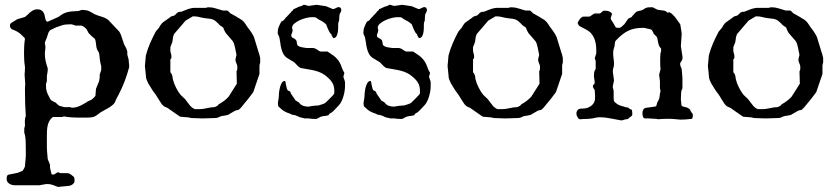

<svg xmlns="http://www.w3.org/2000/svg" viewBox="-20 -486 3432 788"><path d="M168.9 269.5 141.1 274.4H42Q36.1 274.4 30 272.9Q23.9 271.5 18.8 268.3Q13.7 265.1 10.5 260.3Q7.3 255.4 7.3 248.5Q7.3 241.7 8.5 237.1Q9.8 232.4 16.6 230.5L51.3 223.6Q54.7 222.7 57.6 221.2Q60.1 220.2 62.7 219.2Q65.4 218.3 66.9 217.3Q68.8 217.3 71.3 215.8Q72.3 215.3 73.2 214.4Q75.7 211.4 79.1 204.8Q82.5 198.2 82.5 195.3Q82.5 194.3 83 188.7Q83.5 183.1 84.2 176Q85 168.9 85.4 162.1Q85.9 155.3 85.9 151.4V125Q85.9 110.4 85.4 95.9Q85 81.5 82.5 68.4L79.6 59.1V40.5L82.5 30.3L82 10.3Q82 4.9 82.8 0.2Q83.5 -4.4 85.9 -8.3Q84 -34.7 83.3 -59.8Q82.5 -85 82.5 -110.8V-126.5L83.5 -140.1Q83.5 -140.6 83.5 -141.6Q83.5 -142.6 83.3 -146Q83 -149.4 82.5 -156.7Q82 -164.1 81.1 -176.8Q81.1 -180.7 81.1 -184.1Q81.1 -187.5 82 -191.9L82.5 -210.9Q80.1 -225.1 79.3 -239.3Q78.6 -253.4 78.6 -268.6Q78.6 -282.7 79.3 -297.1Q80.1 -311.5 82.5 -327.1L79.6 -332Q78.1 -333 75.4 -335.7Q72.8 -338.4 70.3 -340.8Q67.4 -343.8 63.5 -347.2Q62 -348.6 58.6 -351.1Q55.2 -353.5 50.8 -356Q46.4 -358.4 42.2 -360.4Q38.1 -362.3 36.1 -363.3Q33.2 -364.3 31.5 -364.5Q29.8 -364.7 28.8 -365.7Q21 -371.6 21 -379.4Q21 -380.4 21 -383.1Q21 -385.7 22 -386.7Q22.9 -388.2 23.4 -389.4Q23.9 -390.6 26.4 -392.1L51.3 -407.2Q52.7 -407.7 54.7 -408.2Q56.2 -408.7 57.6 -409.2Q59.1 -409.7 60.1 -409.7L82.5 -416.5L95.2 -427.2Q102.1 -435.5 112.5 -441.7Q123 -447.8 132.3 -447.8Q143.1 -447.8 149.2 -444.1Q155.3 -440.4 158.7 -434.6Q162.1 -428.7 163.3 -422.4Q164.6 -416 165.8 -410.2Q167 -404.3 169.2 -400.6Q171.4 -397 175.8 -397L219.7 -416.5L231.4 -424.8Q239.7 -430.7 248.3 -433.6Q256.8 -436.5 265.6 -438Q274.4 -439.5 283.4 -439.7Q292.5 -439.9 302.2 -440.9L314.9 -445.3Q325.2 -445.3 332.3 -444.1Q339.4 -442.9 345.2 -440.4Q351.1 -438 356.4 -434.8Q361.8 -431.6 369.1 -427.2Q382.3 -421.9 396.7 -417.7Q411.1 -413.6 423.8 -404.8L470.2 -355.5L473.1 -349.6Q474.1 -347.2 475.3 -345.2Q476.6 -343.3 476.6 -342.3L489.3 -304.2L499 -286.1Q499 -283.2 500.5 -280.3L502.4 -276.4V-262.7Q502.9 -260.3 503.4 -258.3Q503.9 -256.3 504.4 -254.9Q504.9 -253.4 504.9 -252.4L507.8 -242.7Q508.3 -236.3 508.8 -230.5Q509.3 -225.1 509.8 -220Q510.3 -214.8 510.3 -210.9Q502 -180.2 491.7 -152.8Q481.4 -125.5 467.3 -98.6L455.1 -75.2L451.7 -65.9Q446.8 -58.6 439.7 -53Q432.6 -47.4 424.3 -42.5Q416 -37.6 407.7 -33.4Q399.4 -29.3 392.1 -24.4L376.5 -12.7Q367.7 -6.3 357.9 -4.9Q348.1 -3.4 336.9 -3.4H314.9Q307.1 -3.4 300.5 -3.4Q293.9 -3.4 287.1 -3.7Q280.3 -3.9 272.7 -4.4Q265.1 -4.9 255.9 -5.9L243.2 -8.3L234.9 -5.9H196.8Q187.5 1.5 182.6 10.5Q177.7 19.5 175.5 29.8Q173.3 40 172.9 51.3Q172.4 62.5 172.4 74.2V120.1Q172.4 124 172.9 131.3Q173.3 138.7 174.1 146.2Q174.8 153.8 175.3 159.7Q175.8 165.5 175.8 166.5L185.1 189.9V201.7L190.9 226.6Q190.9 229.5 194.3 230Q197.8 230.5 201.2 230.5L216.3 221.2H219.7L228 224.6H254.9Q260.3 224.6 264.9 226.6Q269.5 228.5 275.4 233.9Q281.7 237.8 283.7 241Q285.6 244.1 285.6 251L286.1 255.9Q286.1 263.7 278.8 269.8Q271.5 275.9 261.7 276.9L217.8 281.2Q208 277.3 197.5 273.4Q187 269.5 178.2 269.5ZM168.9 -130.9Q168.9 -124 169.4 -120.4Q169.9 -116.7 172.4 -108.9Q173.3 -105 176 -99.6Q178.7 -94.2 181.2 -89.4Q184.1 -84 187.5 -77.6Q187.5 -76.7 190.2 -74.7Q192.9 -72.8 196.3 -70.8Q199.7 -68.8 202.9 -67.4Q206.1 -65.9 207 -65.9L222.2 -52.2L243.2 -46.4H268.6L274.4 -43.9Q284.7 -43.9 293 -46.1Q301.3 -48.3 308.3 -51.5Q315.4 -54.7 321.8 -58.6Q328.1 -62.5 334.5 -65.9Q340.8 -71.3 347.4 -73Q354 -74.7 360.8 -81.1Q362.3 -82 364 -84Q365.7 -85.9 367.7 -87.9L371.6 -92.8L374 -121.6L386.7 -152.8L389.2 -168V-179.7L395.5 -199.2V-213.9Q390.6 -231.4 389.6 -243.9Q388.7 -256.3 386.7 -267.6Q385.7 -271 384.5 -272.9Q383.3 -274.9 381.8 -276.9Q380.4 -278.8 379.2 -281.5Q377.9 -284.2 376.5 -289.1Q375.5 -292.5 375 -297.6Q374.5 -302.7 373.8 -308.1Q373 -313.5 372.1 -318.4Q371.1 -323.2 369.1 -327.1Q367.7 -328.1 363.5 -331.3Q359.4 -334.5 355.2 -338.6Q351.1 -342.8 347.4 -346.4Q343.8 -350.1 342.8 -351.6L336.9 -363.3Q336.9 -364.3 335 -366.5Q333 -368.7 330.6 -370.8Q328.1 -373 325.2 -375.2Q322.3 -377.4 320.8 -378.4L314.9 -380.9H290.5L274.4 -386.2H266.1Q247.1 -386.2 234.9 -382.3Q222.7 -378.4 209.5 -373.5L193.4 -365.7Q187.5 -363.8 184.3 -360.4Q181.2 -356.9 179.2 -352.5Q177.2 -348.1 175.8 -343Q174.3 -337.9 172.4 -332L164.1 -311.5Q164.1 -306.2 165.3 -301.5Q166.5 -296.9 166.5 -291.5L164.1 -267.6Q164.1 -250.5 167.2 -236.1Q170.4 -221.7 175.8 -206.1V-195.8L172.4 -173.3V-152.8L168.9 -142.1Z M578.6 -258.3Q585.4 -284.2 595.7 -307.9Q606 -331.5 619.1 -356.4L632.8 -372.6L638.7 -382.8Q640.1 -385.3 642.1 -387.2Q643.6 -389.2 645 -390.9Q646.5 -392.6 647.9 -393.6L676.8 -414.1Q679.2 -417 682.1 -418.2Q685.1 -419.4 687.7 -420.2Q690.4 -420.9 693.4 -421.6Q696.3 -422.4 698.7 -424.8L708 -434.1L715.8 -437.5H723.1L749.5 -447.8Q751.5 -448.7 755.1 -449.7Q758.8 -450.7 762.7 -451.7Q766.6 -452.6 770 -453.1Q773.4 -453.6 774.9 -453.6H824.7Q829.1 -455.6 832.3 -455.8Q835.4 -456.1 837.4 -456.1Q851.6 -456.1 865.7 -451.4Q879.9 -446.8 894 -442.9H912.6Q913.6 -442.9 915.5 -441.2Q917.5 -439.5 919.9 -437L925.3 -431.6Q937.5 -424.8 949.2 -418.2Q960.9 -411.6 972.7 -403.8Q982.4 -396 988 -386.5Q993.7 -377 1001 -367.7Q1002 -366.7 1004.6 -363Q1007.3 -359.4 1010.3 -355Q1013.2 -350.6 1015.9 -346.2Q1018.6 -341.8 1019.5 -339.4L1022.5 -333.5L1041.5 -271Q1043 -268.1 1043.9 -264.2Q1044.9 -260.3 1045.9 -256.6Q1046.9 -252.9 1047.4 -249.8Q1047.9 -246.6 1047.9 -245.6V-230L1044.9 -217.8V-182.6L1019.5 -107.9Q1009.8 -94.7 999 -80.8Q988.3 -66.9 977.5 -54.7Q977.5 -54.2 975.6 -52.2Q972.7 -48.3 968.8 -43.9Q964.8 -39.6 960 -35.6Q959 -34.7 954.3 -34.2Q949.7 -33.7 944.3 -31.2L915 -14.2Q914.1 -14.2 910.9 -13.4Q907.7 -12.7 904.1 -12Q900.4 -11.2 897 -10.7Q893.6 -10.3 892.1 -10.3Q883.3 -8.3 877.7 -4.9Q872.1 -1.5 861.8 -1.5L812 0Q810.1 0 803.7 -0.2Q797.4 -0.5 790 -0.7Q782.7 -1 775.9 -1.2Q769 -1.5 765.6 -1.5L752 -4.4L720.7 -6.8L715.8 -9.3L667.5 -43L655.8 -48.3Q647 -53.2 641.1 -62.7Q635.3 -72.3 629.4 -81.1Q624 -90.8 618.4 -98.6Q612.8 -106.4 607.4 -113.3Q603 -121.1 597.9 -128.4Q592.8 -135.7 588.6 -143.6Q584.5 -151.4 581.5 -159.4Q578.6 -167.5 578.6 -177.2L574.7 -215.3ZM679.2 -189.5Q683.1 -185.1 684.8 -181.6Q686.5 -178.2 687.3 -175.3Q688 -172.4 688.2 -168.9Q688.5 -165.5 689.5 -160.6Q693.4 -144.5 702.1 -127Q710.9 -109.4 720.7 -97.2L739.3 -79.6Q749 -67.4 757.8 -55.4Q766.6 -43.5 779.8 -38.1H799.3Q810.1 -38.1 822.3 -40.8Q834.5 -43.5 846.7 -45.4Q853.5 -45.4 858.9 -46.1Q864.3 -46.9 872.1 -51.8L877.9 -58.1Q901.4 -70.8 918.5 -89.4L952.1 -142.6L950.7 -193.4Q953.1 -197.3 953.6 -200.7Q954.1 -204.1 954.1 -210.9Q954.1 -219.2 950.2 -226.1Q946.3 -232.9 946.3 -242.7L950.7 -261.2Q949.2 -267.1 947.8 -274.9Q946.3 -282.7 944.6 -290.8Q942.9 -298.8 940.7 -305.9Q938.5 -313 935.1 -317.4L910.2 -346.2Q908.7 -347.2 906.5 -350.6Q904.3 -354 902.1 -358.4Q899.9 -362.8 898.2 -366.7Q896.5 -370.6 896.5 -372.6L881.8 -382.8Q873 -392.6 864.3 -399.7Q855.5 -406.7 843.3 -408.7L819.3 -411.6Q806.6 -413.6 796.9 -416.3Q787.1 -418.9 774.9 -418.9H771.5L741.7 -401.4L694.3 -346.2Q692.4 -340.8 690.9 -336.4Q689.5 -332 689.5 -327.6L687 -312.5L679.2 -292.5V-279.8Q679.2 -272.9 681.4 -267.1Q683.6 -261.2 683.6 -253.4Q683.6 -249.5 683.1 -247.3Q682.6 -245.1 679.2 -242.7Z M1124 -85.9Q1124 -91.8 1125 -103.3Q1126 -114.7 1128.7 -126Q1131.3 -137.2 1136.2 -145.5Q1141.1 -153.8 1149.4 -153.8Q1150.9 -153.8 1151.9 -148.4Q1152.8 -143.1 1154.1 -136Q1155.3 -128.9 1157.2 -122.6Q1159.2 -116.2 1162.1 -114.7Q1168.5 -111.8 1170.4 -110.4Q1172.4 -108.9 1173.8 -102.1L1189.9 -78.6Q1192.4 -72.8 1198.7 -70.3Q1205.1 -67.9 1208.5 -63.5Q1213.9 -55.7 1223.6 -52Q1233.4 -48.3 1245.6 -48.3L1259.8 -50.8Q1260.3 -51.3 1264.4 -51.5Q1268.6 -51.8 1273.2 -52.2Q1277.8 -52.7 1282 -53Q1286.1 -53.2 1287.1 -53.2Q1289.6 -54.2 1293.9 -55.4Q1298.3 -56.6 1302.7 -58.1Q1307.1 -59.6 1310.5 -61Q1314 -62.5 1314.9 -63.5Q1315.4 -64 1319.3 -67.6Q1323.2 -71.3 1328.1 -76.2Q1333 -81.1 1338.1 -86.2Q1343.3 -91.3 1346.2 -94.7Q1350.1 -98.6 1351.1 -100.8Q1352.1 -103 1352.1 -107.9V-112.3Q1352.1 -131.3 1345.2 -144Q1338.4 -156.7 1324.2 -168.9Q1312.5 -179.7 1300.3 -185.8Q1288.1 -191.9 1275.1 -195.3Q1262.2 -198.7 1248 -200.9Q1233.9 -203.1 1218.8 -206.1Q1213.4 -206.5 1209.2 -209.5Q1205.1 -212.4 1201.4 -216.1Q1197.8 -219.7 1194.3 -223.6Q1190.9 -227.5 1187.5 -230.5L1157.7 -248.5Q1147.5 -255.9 1142.3 -265.9Q1137.2 -275.9 1134.5 -287.1Q1131.8 -298.3 1130.4 -310.1Q1128.9 -321.8 1126.5 -333L1119.6 -348.6Q1119.6 -364.3 1124 -375.5Q1128.4 -386.7 1134.8 -397.9Q1143.1 -399.9 1147.5 -406.7Q1151.9 -413.6 1157.7 -418Q1158.2 -419.4 1161.1 -422.1Q1164.1 -424.8 1167 -428Q1169.9 -431.2 1172.6 -434.1Q1175.3 -437 1175.3 -438.5Q1177.7 -439.5 1181.2 -442.9Q1184.6 -446.3 1184.6 -448.7Q1186 -448.7 1189.5 -450.2Q1192.9 -451.7 1196.8 -453.6Q1200.7 -455.6 1204.3 -457.3Q1208 -459 1210 -459.5Q1210.9 -459.5 1214.1 -460.4Q1217.3 -461.4 1218.8 -461.9Q1219.2 -461.9 1222.4 -464.1Q1225.6 -466.3 1227.1 -466.3Q1232.4 -466.3 1237.5 -464.1Q1242.7 -461.9 1248 -461.9L1279.3 -466.3L1318.4 -460.4L1346.2 -448.7Q1351.6 -448.7 1358.4 -452.9Q1365.2 -457 1370.6 -457Q1372.1 -457 1373 -456.1Q1374.5 -456.1 1375.7 -455.3Q1377 -454.6 1378.4 -453.6Q1378.4 -452.6 1379.4 -449.7Q1379.9 -448.2 1380.9 -446.8Q1380.9 -439 1377 -433.8Q1373 -428.7 1373 -422.4L1372.1 -409.7Q1372.1 -405.8 1371.8 -402.1Q1371.6 -398.4 1369.1 -395.5Q1367.7 -388.7 1367.9 -377.4Q1368.2 -366.2 1366.7 -355.7Q1365.2 -345.2 1361.1 -337.4Q1356.9 -329.6 1347.7 -329.6L1342.8 -337.9Q1341.3 -338.9 1340.8 -342.5Q1340.3 -346.2 1337.9 -347.2Q1335.4 -349.1 1332.5 -354Q1329.6 -358.9 1326.9 -365Q1324.2 -371.1 1322 -377Q1319.8 -382.8 1318.4 -386.2L1311.5 -392.1Q1301.8 -399.4 1294.2 -402.8Q1286.6 -406.2 1277.8 -413.1Q1275.9 -415 1271.2 -415.3Q1266.6 -415.5 1258.3 -415.5Q1250.5 -415.5 1237.1 -412.4Q1223.6 -409.2 1210.7 -403.3Q1197.8 -397.5 1188.2 -389.4Q1178.7 -381.3 1178.7 -371.6L1181.2 -361.3Q1181.2 -358.9 1179 -352.5Q1176.8 -346.2 1175.3 -342.8Q1175.3 -337.4 1176.8 -335Q1178.2 -332.5 1180.9 -331.1Q1183.6 -329.6 1186.8 -328.1Q1189.9 -326.7 1193.8 -322.8Q1196.3 -320.8 1197 -317.6Q1197.8 -314.5 1198.2 -311Q1198.7 -307.6 1199.5 -304.2Q1200.2 -300.8 1203.1 -298.3Q1208.5 -293.9 1219 -292Q1229.5 -290 1237.3 -289.1H1264.2Q1273.9 -288.1 1282.5 -281.7Q1291 -275.4 1295.4 -274.4H1324.2L1339.4 -264.2Q1350.1 -257.3 1357.2 -250.7Q1364.3 -244.1 1369.4 -236.8Q1374.5 -229.5 1378.4 -220.5Q1382.3 -211.4 1386.7 -199.2Q1386.7 -199.2 1387.7 -197.3Q1388.7 -195.3 1389.9 -193.1Q1391.1 -190.9 1392.1 -189Q1393.1 -187 1393.6 -186.5L1389.2 -171.4Q1389.2 -170.9 1390.1 -167.7Q1391.1 -164.6 1392.6 -160.9Q1394 -157.2 1395 -153.6Q1396 -149.9 1396 -148.4V-131.8Q1396 -124 1394.5 -113.8Q1393.1 -103.5 1390.1 -93Q1387.2 -82.5 1382.8 -72.8Q1378.4 -63 1373 -56.6Q1372.6 -55.7 1368.7 -51.8Q1364.7 -47.9 1360.1 -42.7Q1355.5 -37.6 1350.8 -33Q1346.2 -28.3 1343.8 -26.4Q1343.3 -25.9 1341.8 -24.9Q1340.3 -23.9 1338.4 -22.9Q1336.4 -21.5 1333.5 -20.5L1327.6 -12.7L1314.9 -10.3Q1314.5 -10.3 1312 -10Q1309.6 -9.8 1306.9 -9.3Q1304.2 -8.8 1301.8 -8.3Q1299.3 -7.8 1298.8 -7.8Q1294.4 -6.3 1287.4 -2Q1280.3 2.4 1275.4 2.4Q1263.7 2 1258.5 1.5Q1253.4 1 1247.1 0H1230.5Q1229 -0.5 1226.1 -1.2Q1223.1 -2 1219.7 -2.7Q1216.3 -3.4 1213.4 -4.2Q1210.4 -4.9 1210 -4.9Q1209.5 -5.4 1206.8 -6.6Q1204.1 -7.8 1200.9 -9.3Q1197.8 -10.7 1195.3 -11.7Q1192.9 -12.7 1192.4 -12.7Q1190.4 -13.7 1185.1 -14.4Q1179.7 -15.1 1178.7 -15.1L1170.4 -19.5Q1164.6 -21.5 1159.2 -23.4Q1153.8 -25.4 1148.2 -28.6Q1142.6 -31.7 1136.2 -36.9Q1129.9 -42 1122.1 -49.8Q1121.6 -51.8 1121.1 -54.7Q1120.6 -57.6 1120.6 -60.1Q1120.6 -67.9 1122.3 -75Q1124 -82 1124 -85.9Z M1475.6 -85.9Q1475.6 -91.8 1476.6 -103.3Q1477.5 -114.7 1480.2 -126Q1482.9 -137.2 1487.8 -145.5Q1492.7 -153.8 1501 -153.8Q1502.4 -153.8 1503.4 -148.4Q1504.4 -143.1 1505.6 -136Q1506.8 -128.9 1508.8 -122.6Q1510.7 -116.2 1513.7 -114.7Q1520 -111.8 1522 -110.4Q1523.9 -108.9 1525.4 -102.1L1541.5 -78.6Q1543.9 -72.8 1550.3 -70.3Q1556.6 -67.9 1560.1 -63.5Q1565.4 -55.7 1575.2 -52Q1585 -48.3 1597.2 -48.3L1611.3 -50.8Q1611.8 -51.3 1616 -51.5Q1620.1 -51.8 1624.8 -52.2Q1629.4 -52.7 1633.5 -53Q1637.7 -53.2 1638.7 -53.2Q1641.1 -54.2 1645.5 -55.4Q1649.9 -56.6 1654.3 -58.1Q1658.7 -59.6 1662.1 -61Q1665.5 -62.5 1666.5 -63.5Q1667 -64 1670.9 -67.6Q1674.8 -71.3 1679.7 -76.2Q1684.6 -81.1 1689.7 -86.2Q1694.8 -91.3 1697.8 -94.7Q1701.7 -98.6 1702.6 -100.8Q1703.6 -103 1703.6 -107.9V-112.3Q1703.6 -131.3 1696.8 -144Q1689.9 -156.7 1675.8 -168.9Q1664.1 -179.7 1651.9 -185.8Q1639.6 -191.9 1626.7 -195.3Q1613.8 -198.7 1599.6 -200.9Q1585.4 -203.1 1570.3 -206.1Q1564.9 -206.5 1560.8 -209.5Q1556.6 -212.4 1553 -216.1Q1549.3 -219.7 1545.9 -223.6Q1542.5 -227.5 1539.1 -230.5L1509.3 -248.5Q1499 -255.9 1493.9 -265.9Q1488.8 -275.9 1486.1 -287.1Q1483.4 -298.3 1481.9 -310.1Q1480.5 -321.8 1478 -333L1471.2 -348.6Q1471.2 -364.3 1475.6 -375.5Q1480 -386.7 1486.3 -397.9Q1494.6 -399.9 1499 -406.7Q1503.4 -413.6 1509.3 -418Q1509.8 -419.4 1512.7 -422.1Q1515.6 -424.8 1518.6 -428Q1521.5 -431.2 1524.2 -434.1Q1526.9 -437 1526.9 -438.5Q1529.3 -439.5 1532.7 -442.9Q1536.1 -446.3 1536.1 -448.7Q1537.6 -448.7 1541 -450.2Q1544.4 -451.7 1548.3 -453.6Q1552.2 -455.6 1555.9 -457.3Q1559.6 -459 1561.5 -459.5Q1562.5 -459.5 1565.7 -460.4Q1568.8 -461.4 1570.3 -461.9Q1570.8 -461.9 1574 -464.1Q1577.1 -466.3 1578.6 -466.3Q1584 -466.3 1589.1 -464.1Q1594.2 -461.9 1599.6 -461.9L1630.9 -466.3L1669.9 -460.4L1697.8 -448.7Q1703.1 -448.7 1710 -452.9Q1716.8 -457 1722.2 -457Q1723.6 -457 1724.6 -456.1Q1726.1 -456.1 1727.3 -455.3Q1728.5 -454.6 1730 -453.6Q1730 -452.6 1731 -449.7Q1731.4 -448.2 1732.4 -446.8Q1732.4 -439 1728.5 -433.8Q1724.6 -428.7 1724.6 -422.4L1723.6 -409.7Q1723.6 -405.8 1723.4 -402.1Q1723.1 -398.4 1720.7 -395.5Q1719.2 -388.7 1719.5 -377.4Q1719.7 -366.2 1718.3 -355.7Q1716.8 -345.2 1712.6 -337.4Q1708.5 -329.6 1699.2 -329.6L1694.3 -337.9Q1692.9 -338.9 1692.4 -342.5Q1691.9 -346.2 1689.5 -347.2Q1687 -349.1 1684.1 -354Q1681.2 -358.9 1678.5 -365Q1675.8 -371.1 1673.6 -377Q1671.4 -382.8 1669.9 -386.2L1663.1 -392.1Q1653.3 -399.4 1645.8 -402.8Q1638.2 -406.2 1629.4 -413.1Q1627.4 -415 1622.8 -415.3Q1618.2 -415.5 1609.9 -415.5Q1602.1 -415.5 1588.6 -412.4Q1575.2 -409.2 1562.3 -403.3Q1549.3 -397.5 1539.8 -389.4Q1530.3 -381.3 1530.3 -371.6L1532.7 -361.3Q1532.7 -358.9 1530.5 -352.5Q1528.3 -346.2 1526.9 -342.8Q1526.9 -337.4 1528.3 -335Q1529.8 -332.5 1532.5 -331.1Q1535.2 -329.6 1538.3 -328.1Q1541.5 -326.7 1545.4 -322.8Q1547.9 -320.8 1548.6 -317.6Q1549.3 -314.5 1549.8 -311Q1550.3 -307.6 1551 -304.2Q1551.8 -300.8 1554.7 -298.3Q1560.1 -293.9 1570.6 -292Q1581.1 -290 1588.9 -289.1H1615.7Q1625.5 -288.1 1634 -281.7Q1642.6 -275.4 1647 -274.4H1675.8L1690.9 -264.2Q1701.7 -257.3 1708.7 -250.7Q1715.8 -244.1 1720.9 -236.8Q1726.1 -229.5 1730 -220.5Q1733.9 -211.4 1738.3 -199.2Q1738.3 -199.2 1739.3 -197.3Q1740.2 -195.3 1741.5 -193.1Q1742.7 -190.9 1743.7 -189Q1744.6 -187 1745.1 -186.5L1740.7 -171.4Q1740.7 -170.9 1741.7 -167.7Q1742.7 -164.6 1744.1 -160.9Q1745.6 -157.2 1746.6 -153.6Q1747.6 -149.9 1747.6 -148.4V-131.8Q1747.6 -124 1746.1 -113.8Q1744.6 -103.5 1741.7 -93Q1738.8 -82.5 1734.4 -72.8Q1730 -63 1724.6 -56.6Q1724.1 -55.7 1720.2 -51.8Q1716.3 -47.9 1711.7 -42.7Q1707 -37.6 1702.4 -33Q1697.8 -28.3 1695.3 -26.4Q1694.8 -25.9 1693.4 -24.9Q1691.9 -23.9 1689.9 -22.9Q1688 -21.5 1685.1 -20.5L1679.2 -12.7L1666.5 -10.3Q1666 -10.3 1663.6 -10Q1661.1 -9.8 1658.4 -9.3Q1655.8 -8.8 1653.3 -8.3Q1650.9 -7.8 1650.4 -7.8Q1646 -6.3 1638.9 -2Q1631.8 2.4 1627 2.4Q1615.2 2 1610.1 1.5Q1605 1 1598.6 0H1582Q1580.6 -0.5 1577.6 -1.2Q1574.7 -2 1571.3 -2.7Q1567.9 -3.4 1564.9 -4.2Q1562 -4.9 1561.5 -4.9Q1561 -5.4 1558.3 -6.6Q1555.7 -7.8 1552.5 -9.3Q1549.3 -10.7 1546.9 -11.7Q1544.4 -12.7 1543.9 -12.7Q1542 -13.7 1536.6 -14.4Q1531.2 -15.1 1530.3 -15.1L1522 -19.5Q1516.1 -21.5 1510.7 -23.4Q1505.4 -25.4 1499.8 -28.6Q1494.1 -31.7 1487.8 -36.9Q1481.4 -42 1473.6 -49.8Q1473.1 -51.8 1472.7 -54.7Q1472.2 -57.6 1472.2 -60.1Q1472.2 -67.9 1473.9 -75Q1475.6 -82 1475.6 -85.9Z M1820.8 -258.3Q1827.6 -284.2 1837.9 -307.9Q1848.1 -331.5 1861.3 -356.4L1875 -372.6L1880.9 -382.8Q1882.3 -385.3 1884.3 -387.2Q1885.7 -389.2 1887.2 -390.9Q1888.7 -392.6 1890.1 -393.6L1918.9 -414.1Q1921.4 -417 1924.3 -418.2Q1927.2 -419.4 1929.9 -420.2Q1932.6 -420.9 1935.5 -421.6Q1938.5 -422.4 1940.9 -424.8L1950.2 -434.1L1958 -437.5H1965.3L1991.7 -447.8Q1993.7 -448.7 1997.3 -449.7Q2001 -450.7 2004.9 -451.7Q2008.8 -452.6 2012.2 -453.1Q2015.6 -453.6 2017.1 -453.6H2066.9Q2071.3 -455.6 2074.5 -455.8Q2077.6 -456.1 2079.6 -456.1Q2093.8 -456.1 2107.9 -451.4Q2122.1 -446.8 2136.2 -442.9H2154.8Q2155.8 -442.9 2157.7 -441.2Q2159.7 -439.5 2162.1 -437L2167.5 -431.6Q2179.7 -424.8 2191.4 -418.2Q2203.1 -411.6 2214.8 -403.8Q2224.6 -396 2230.2 -386.5Q2235.8 -377 2243.2 -367.7Q2244.1 -366.7 2246.8 -363Q2249.5 -359.4 2252.4 -355Q2255.4 -350.6 2258.1 -346.2Q2260.7 -341.8 2261.7 -339.4L2264.6 -333.5L2283.7 -271Q2285.2 -268.1 2286.1 -264.2Q2287.1 -260.3 2288.1 -256.6Q2289.1 -252.9 2289.6 -249.8Q2290 -246.6 2290 -245.6V-230L2287.1 -217.8V-182.6L2261.7 -107.9Q2252 -94.7 2241.2 -80.8Q2230.5 -66.9 2219.7 -54.7Q2219.7 -54.2 2217.8 -52.2Q2214.8 -48.3 2210.9 -43.9Q2207 -39.6 2202.1 -35.6Q2201.2 -34.7 2196.5 -34.2Q2191.9 -33.7 2186.5 -31.2L2157.2 -14.2Q2156.2 -14.2 2153.1 -13.4Q2149.9 -12.7 2146.2 -12Q2142.6 -11.2 2139.2 -10.7Q2135.7 -10.3 2134.3 -10.3Q2125.5 -8.3 2119.9 -4.9Q2114.3 -1.5 2104 -1.5L2054.2 0Q2052.2 0 2045.9 -0.2Q2039.6 -0.5 2032.2 -0.7Q2024.9 -1 2018.1 -1.2Q2011.2 -1.5 2007.8 -1.5L1994.1 -4.4L1962.9 -6.8L1958 -9.3L1909.7 -43L1897.9 -48.3Q1889.2 -53.2 1883.3 -62.7Q1877.4 -72.3 1871.6 -81.1Q1866.2 -90.8 1860.6 -98.6Q1855 -106.4 1849.6 -113.3Q1845.2 -121.1 1840.1 -128.4Q1835 -135.7 1830.8 -143.6Q1826.7 -151.4 1823.7 -159.4Q1820.8 -167.5 1820.8 -177.2L1816.9 -215.3ZM1921.4 -189.5Q1925.3 -185.1 1927 -181.6Q1928.7 -178.2 1929.4 -175.3Q1930.2 -172.4 1930.4 -168.9Q1930.7 -165.5 1931.6 -160.6Q1935.5 -144.5 1944.3 -127Q1953.1 -109.4 1962.9 -97.2L1981.4 -79.6Q1991.2 -67.4 2000 -55.4Q2008.8 -43.5 2022 -38.1H2041.5Q2052.2 -38.1 2064.5 -40.8Q2076.7 -43.5 2088.9 -45.4Q2095.7 -45.4 2101.1 -46.1Q2106.4 -46.9 2114.3 -51.8L2120.1 -58.1Q2143.6 -70.8 2160.6 -89.4L2194.3 -142.6L2192.9 -193.4Q2195.3 -197.3 2195.8 -200.7Q2196.3 -204.1 2196.3 -210.9Q2196.3 -219.2 2192.4 -226.1Q2188.5 -232.9 2188.5 -242.7L2192.9 -261.2Q2191.4 -267.1 2189.9 -274.9Q2188.5 -282.7 2186.8 -290.8Q2185.1 -298.8 2182.9 -305.9Q2180.7 -313 2177.2 -317.4L2152.3 -346.2Q2150.9 -347.2 2148.7 -350.6Q2146.5 -354 2144.3 -358.4Q2142.1 -362.8 2140.4 -366.7Q2138.7 -370.6 2138.7 -372.6L2124 -382.8Q2115.2 -392.6 2106.4 -399.7Q2097.7 -406.7 2085.4 -408.7L2061.5 -411.6Q2048.8 -413.6 2039.1 -416.3Q2029.3 -418.9 2017.1 -418.9H2013.7L1983.9 -401.4L1936.5 -346.2Q1934.6 -340.8 1933.1 -336.4Q1931.6 -332 1931.6 -327.6L1929.2 -312.5L1921.4 -292.5V-279.8Q1921.4 -272.9 1923.6 -267.1Q1925.8 -261.2 1925.8 -253.4Q1925.8 -249.5 1925.3 -247.3Q1924.8 -245.1 1921.4 -242.7Z M2427.2 -3.4Q2414.1 0 2401.4 1.2Q2388.7 2.4 2375 2.4L2362.3 3.4Q2356.4 3.4 2355 1.5Q2351.6 -2.9 2348.6 -8.1Q2345.7 -13.2 2345.7 -21Q2345.7 -26.4 2348.6 -31.2Q2351.6 -36.1 2355 -38.1Q2360.4 -40 2364.7 -40.3Q2369.1 -40.5 2373.5 -40.5Q2377.9 -40.5 2381.8 -41.3Q2385.7 -42 2390.1 -43Q2401.4 -47.4 2407.7 -52.7Q2414.1 -58.1 2417.5 -64.2Q2420.9 -70.3 2421.6 -76.7Q2422.4 -83 2422.4 -89.4L2420.9 -115.7Q2419.9 -116.7 2418.5 -119.9Q2417 -123 2415.5 -124L2413.1 -131.8Q2413.1 -136.7 2417 -139.2Q2420.9 -141.6 2420.9 -148.4L2417.5 -172.4Q2417.5 -180.2 2418.5 -188.2Q2419.4 -196.3 2424.8 -202.6V-236.3L2420.9 -246.6L2427.2 -267.1V-280.3Q2427.2 -292.5 2425.3 -305.2Q2423.3 -317.9 2418.7 -328.9Q2414.1 -339.8 2406 -349.1Q2397.9 -358.4 2386.2 -364.3L2362.3 -377Q2358.4 -377.9 2355 -382.8Q2351.6 -387.7 2350.6 -392.1Q2351.6 -394.5 2354 -398.9Q2356.4 -403.3 2359.6 -407.5Q2362.8 -411.6 2366.9 -414.8Q2371.1 -418 2375 -418H2399.4Q2399.9 -418 2402.3 -419.4Q2404.8 -420.9 2407.2 -422.6Q2409.7 -424.3 2412.1 -426Q2414.6 -427.7 2415.5 -428.2Q2416 -428.7 2418.5 -429.7Q2419.4 -430.2 2420.9 -430.7H2442.9Q2443.4 -431.2 2445.1 -432.6Q2446.8 -434.1 2449.2 -436Q2451.7 -438 2454.6 -440.9Q2455.6 -441.9 2459.5 -441.9Q2463.4 -441.9 2467.3 -441.9Q2469.2 -441.9 2473.4 -441.2Q2477.5 -440.4 2481.7 -438.5Q2485.8 -436.5 2488.8 -433.8Q2491.7 -431.2 2491.7 -427.2Q2491.7 -426.8 2491.5 -426.8Q2491.2 -426.8 2491.2 -426.3L2490.7 -425.8Q2490.7 -424.8 2489 -419.4Q2487.3 -414.1 2486.8 -413.1V-408.2Q2486.8 -407.2 2488.3 -405Q2489.7 -402.8 2491.2 -400.6Q2492.7 -398.4 2493.9 -396.7Q2495.1 -395 2495.1 -394.5L2505.4 -377Q2506.3 -373 2511.2 -372.3Q2516.1 -371.6 2519.5 -371.6Q2526.4 -371.6 2532.2 -377.2Q2538.1 -382.8 2542.5 -386.7L2557.6 -408.2L2558.6 -409.2Q2560.1 -410.6 2560.1 -410.6Q2561 -410.6 2565.4 -412.6Q2569.8 -414.6 2571.3 -415.5Q2571.8 -416 2574.7 -419.4Q2577.6 -422.9 2581.1 -426.8Q2584.5 -430.7 2587.4 -433.8Q2590.3 -437 2591.3 -437.5Q2591.8 -438 2595 -439Q2598.1 -439.9 2601.8 -440.9Q2605.5 -441.9 2608.6 -442.6Q2611.8 -443.4 2612.3 -443.4Q2618.7 -445.8 2622.1 -448.2Q2625.5 -450.7 2628.7 -452.4Q2631.8 -454.1 2636.2 -455.1Q2640.6 -456.1 2648.9 -456.1H2658.7L2679.2 -445.8Q2679.7 -445.8 2682.1 -445.6Q2684.6 -445.3 2687.5 -444.8Q2690.4 -444.3 2692.9 -444.1Q2695.3 -443.8 2696.3 -443.4Q2698.2 -443.4 2703.9 -442.6Q2709.5 -441.9 2709.5 -440.9Q2710.4 -440.9 2714.8 -438.2Q2719.2 -435.5 2720.7 -433.1Q2721.2 -433.1 2723.1 -434.6Q2725.1 -436 2726.6 -436Q2733.4 -433.6 2739.7 -427.2Q2746.1 -420.9 2750 -416.5Q2752.4 -413.6 2756.1 -408.4Q2759.8 -403.3 2763.2 -398.4Q2766.6 -393.6 2769.3 -389.9Q2772 -386.2 2772 -386.2Q2772 -385.7 2772.7 -381.3Q2773.4 -377 2774.4 -370.8Q2775.4 -364.7 2776.4 -358.4Q2777.3 -352.1 2777.8 -348.1L2774.4 -296.4L2781.2 -252.4Q2781.2 -244.6 2779.8 -240.7Q2778.3 -236.8 2776.4 -234.4Q2774.4 -231.9 2772.9 -229.7Q2771.5 -227.5 2771.5 -223.1Q2771.5 -216.3 2774.2 -211.4Q2776.9 -206.5 2777.8 -201.2Q2777.8 -200.2 2778.3 -195.8Q2778.8 -191.4 2779.3 -185.3Q2779.8 -179.2 2780.3 -173.1Q2780.8 -167 2780.8 -163.1V-123.5Q2777.3 -116.7 2776.4 -113Q2775.4 -109.4 2775.4 -104L2774.4 -78.6L2776.4 -57.6Q2776.4 -56.2 2777.1 -54Q2777.8 -51.8 2778.8 -50.8Q2782.2 -48.3 2791.3 -46.9Q2800.3 -45.4 2808.6 -39.6L2812.5 -35.6Q2814 -28.8 2818.8 -23.9Q2823.7 -19 2823.7 -13.7Q2823.7 -8.3 2822.5 -2.9Q2821.3 2.4 2814.5 2.4H2812.5Q2802.7 3.4 2794.4 4.2Q2786.1 4.9 2776.4 4.9Q2772 4.9 2766.6 4.6Q2761.2 4.4 2755.9 3.4Q2747.1 2.4 2739 2Q2731 1.5 2723.1 1.5Q2712.4 1.5 2701.9 2Q2691.4 2.4 2680.2 3.4Q2677.7 2.4 2674.1 2Q2670.4 1.5 2666.5 1.5Q2659.7 1.5 2653.3 0.7Q2647 0 2641.1 0H2628.4Q2621.6 0 2619.1 -6.3Q2616.7 -12.7 2616.7 -23.4Q2616.7 -30.3 2620.6 -36.6Q2624.5 -43 2634.3 -43.9L2666.5 -48.3Q2673.3 -48.8 2674.6 -54.4Q2675.8 -60.1 2676.8 -63.5L2679.2 -68.4Q2682.6 -74.2 2684.1 -77.9Q2685.5 -81.5 2686.3 -84.7Q2687 -87.9 2687.3 -91.8Q2687.5 -95.7 2688.5 -102.1L2690.9 -112.3L2688.5 -125V-152.8L2685.1 -179.2L2690.9 -201.7Q2689.9 -210 2689.7 -218Q2689.5 -226.1 2689.5 -234.9Q2689.5 -243.2 2689.7 -251.7Q2689.9 -260.3 2690.9 -268.6Q2692.9 -272.9 2693.1 -276.1Q2693.4 -279.3 2693.4 -286.1Q2692.9 -287.1 2689 -291.7Q2685.1 -296.4 2685.1 -297.4Q2684.1 -298.8 2682.9 -304Q2681.6 -309.1 2680.4 -314.9Q2679.2 -320.8 2678.2 -326.2Q2677.2 -331.5 2676.8 -333Q2676.3 -333.5 2674.1 -335.9Q2671.9 -338.4 2669.4 -340.8Q2667 -343.3 2664.8 -345.5Q2662.6 -347.7 2662.1 -348.1Q2662.1 -348.6 2661.1 -352.5Q2660.2 -356.4 2658.7 -356.4Q2657.7 -357.9 2656.2 -360.6Q2654.8 -363.3 2653.8 -364.3Q2652.3 -364.7 2647.9 -366Q2643.6 -367.2 2638.9 -368.2Q2634.3 -369.1 2630.1 -370.1Q2626 -371.1 2624.5 -371.6H2618.2Q2589.8 -371.6 2568.6 -364Q2547.4 -356.4 2526.4 -337.9Q2524.4 -336.4 2521 -333Q2517.6 -329.6 2514.2 -326.2Q2510.7 -322.8 2508.1 -320.1Q2505.4 -317.4 2505.4 -316.9Q2504.9 -316.4 2504.4 -313.5Q2503.9 -310.5 2503.4 -307.1Q2502.9 -303.7 2502.7 -300.8Q2502.4 -297.9 2502.4 -297.4Q2500.5 -290.5 2498.5 -284.2Q2496.6 -277.8 2496.6 -269.5Q2496.6 -255.4 2498.3 -245.1Q2500 -234.9 2500 -222.2Q2500 -214.4 2497.6 -208.3Q2495.1 -202.1 2495.1 -190.9L2500 -156.2L2495.1 -131.8V-125Q2496.1 -124 2497.3 -118.7Q2498.5 -113.3 2498.5 -112.3V-81.1L2500 -70.8Q2500.5 -69.3 2502.9 -67.1Q2505.4 -64.9 2508.3 -62.7Q2511.2 -60.5 2513.7 -58.8Q2516.1 -57.1 2517.1 -56.6Q2518.1 -55.7 2521.2 -54.4Q2524.4 -53.2 2528.3 -52Q2532.2 -50.8 2535.9 -49.8Q2539.6 -48.8 2541.5 -48.3Q2545.4 -46.4 2548.3 -45.9Q2551.3 -45.4 2554 -45.2Q2556.6 -44.9 2558.8 -43.9Q2561 -43 2563.5 -39.6Q2564.9 -38.1 2566.9 -37.8Q2568.8 -37.6 2570.6 -36.9Q2572.3 -36.1 2573.2 -34.7Q2574.2 -33.2 2574.2 -29.8L2575.2 -18.6Q2575.2 -14.6 2573.7 -12Q2572.3 -9.3 2566.9 -5.9Q2562.5 -3.4 2559.8 0Q2557.1 3.4 2551.8 3.4Q2546.4 3.4 2541 5.6Q2535.6 7.8 2533.2 7.8H2527.3Q2506.8 4.4 2484.6 -0.2Q2462.4 -4.9 2439.9 -4.9Z M2889.2 -258.3Q2896 -284.2 2906.2 -307.9Q2916.5 -331.5 2929.7 -356.4L2943.4 -372.6L2949.2 -382.8Q2950.7 -385.3 2952.6 -387.2Q2954.1 -389.2 2955.6 -390.9Q2957 -392.6 2958.5 -393.6L2987.3 -414.1Q2989.7 -417 2992.7 -418.2Q2995.6 -419.4 2998.3 -420.2Q3001 -420.9 3003.9 -421.6Q3006.8 -422.4 3009.3 -424.8L3018.6 -434.1L3026.4 -437.5H3033.7L3060.1 -447.8Q3062 -448.7 3065.7 -449.7Q3069.3 -450.7 3073.2 -451.7Q3077.1 -452.6 3080.6 -453.1Q3084 -453.6 3085.4 -453.6H3135.3Q3139.6 -455.6 3142.8 -455.8Q3146 -456.1 3147.9 -456.1Q3162.1 -456.1 3176.3 -451.4Q3190.4 -446.8 3204.6 -442.9H3223.1Q3224.1 -442.9 3226.1 -441.2Q3228 -439.5 3230.5 -437L3235.8 -431.6Q3248 -424.8 3259.8 -418.2Q3271.5 -411.6 3283.2 -403.8Q3293 -396 3298.6 -386.5Q3304.2 -377 3311.5 -367.7Q3312.5 -366.7 3315.2 -363Q3317.9 -359.4 3320.8 -355Q3323.7 -350.6 3326.4 -346.2Q3329.1 -341.8 3330.1 -339.4L3333 -333.5L3352.1 -271Q3353.5 -268.1 3354.5 -264.2Q3355.5 -260.3 3356.4 -256.6Q3357.4 -252.9 3357.9 -249.8Q3358.4 -246.6 3358.4 -245.6V-230L3355.5 -217.8V-182.6L3330.1 -107.9Q3320.3 -94.7 3309.6 -80.8Q3298.8 -66.9 3288.1 -54.7Q3288.1 -54.2 3286.1 -52.2Q3283.2 -48.3 3279.3 -43.9Q3275.4 -39.6 3270.5 -35.6Q3269.5 -34.7 3264.9 -34.2Q3260.3 -33.7 3254.9 -31.2L3225.6 -14.2Q3224.6 -14.2 3221.4 -13.4Q3218.3 -12.7 3214.6 -12Q3210.9 -11.2 3207.5 -10.7Q3204.1 -10.3 3202.6 -10.3Q3193.8 -8.3 3188.2 -4.9Q3182.6 -1.5 3172.4 -1.5L3122.6 0Q3120.6 0 3114.3 -0.2Q3107.9 -0.5 3100.6 -0.7Q3093.3 -1 3086.4 -1.2Q3079.6 -1.5 3076.2 -1.5L3062.5 -4.4L3031.2 -6.8L3026.4 -9.3L2978 -43L2966.3 -48.3Q2957.5 -53.2 2951.7 -62.7Q2945.8 -72.3 2939.9 -81.1Q2934.6 -90.8 2929 -98.6Q2923.3 -106.4 2918 -113.3Q2913.6 -121.1 2908.4 -128.4Q2903.3 -135.7 2899.2 -143.6Q2895 -151.4 2892.1 -159.4Q2889.2 -167.5 2889.2 -177.2L2885.3 -215.3ZM2989.7 -189.5Q2993.7 -185.1 2995.4 -181.6Q2997.1 -178.2 2997.8 -175.3Q2998.5 -172.4 2998.8 -168.9Q2999 -165.5 3000 -160.6Q3003.9 -144.5 3012.7 -127Q3021.5 -109.4 3031.2 -97.2L3049.8 -79.6Q3059.6 -67.4 3068.4 -55.4Q3077.1 -43.5 3090.3 -38.1H3109.9Q3120.6 -38.1 3132.8 -40.8Q3145 -43.5 3157.2 -45.4Q3164.1 -45.4 3169.4 -46.1Q3174.8 -46.9 3182.6 -51.8L3188.5 -58.1Q3211.9 -70.8 3229 -89.4L3262.7 -142.6L3261.2 -193.4Q3263.7 -197.3 3264.2 -200.7Q3264.6 -204.1 3264.6 -210.9Q3264.6 -219.2 3260.7 -226.1Q3256.8 -232.9 3256.8 -242.7L3261.2 -261.2Q3259.8 -267.1 3258.3 -274.9Q3256.8 -282.7 3255.1 -290.8Q3253.4 -298.8 3251.2 -305.9Q3249 -313 3245.6 -317.4L3220.7 -346.2Q3219.2 -347.2 3217 -350.6Q3214.8 -354 3212.6 -358.4Q3210.4 -362.8 3208.7 -366.7Q3207 -370.6 3207 -372.6L3192.4 -382.8Q3183.6 -392.6 3174.8 -399.7Q3166 -406.7 3153.8 -408.7L3129.9 -411.6Q3117.2 -413.6 3107.4 -416.3Q3097.7 -418.9 3085.4 -418.9H3082L3052.2 -401.4L3004.9 -346.2Q3002.9 -340.8 3001.5 -336.4Q3000 -332 3000 -327.6L2997.6 -312.5L2989.7 -292.5V-279.8Q2989.7 -272.9 2991.9 -267.1Q2994.1 -261.2 2994.1 -253.4Q2994.1 -249.5 2993.7 -247.3Q2993.2 -245.1 2989.7 -242.7Z"/></svg>

Font: IM FELL English
Style: Regular
Weight: 400
Designer: Igino Marini
Foundry: Igino Marini
Version: 3.00